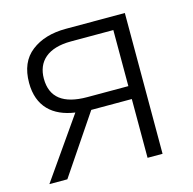

<svg xmlns="http://www.w3.org/2000/svg" viewBox="-84 -617 703 701"><g transform="rotate(-15 267.5 -266.0)"><path d="M236.8 -222.2H390.1V0H446.8V-532.2H224.1C169.9 -532.2 126.5 -519 93.3 -493.2C59.6 -467.3 43 -428.2 43 -376C43 -286.6 95.7 -239.7 178.2 -228L19 0H86.9ZM99.1 -377C99.1 -441.9 142.1 -482.9 230 -482.9H390.1V-271H234.9C144.5 -271 99.1 -306.2 99.1 -377Z"/></g></svg>

Font: Noto Reveo Sans
Style: Regular
Weight: 300
Designer: Monotype Design Team
Foundry: Monotype Imaging Inc.
Version: Version 2.007